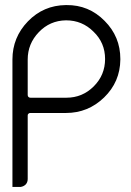

<svg xmlns="http://www.w3.org/2000/svg" viewBox="-20 -440 521 761"><path d="M241.2 -359.4Q177.7 -358.4 133.8 -312.5Q89.8 -266.6 89.8 -204.1Q89.8 -177.7 89.8 -127Q89.8 -105.5 89.8 -63.5Q89.8 -58.6 92.8 -55.7Q95.7 -52.7 100.6 -52.7Q147.5 -52.7 243.2 -52.7Q306.6 -52.7 351.6 -97.7Q396.5 -142.6 396.5 -206.1Q396.5 -270.5 350.6 -314.5Q305.7 -359.4 242.2 -359.4Q241.2 -359.4 241.2 -359.4ZM457 -204.1Q456.1 -115.2 392.6 -53.7Q329.1 7.8 241.2 7.8Q193.4 7.8 99.6 7.8Q95.7 7.8 92.8 10.7Q89.8 12.7 89.8 17.6Q89.8 46.9 89.8 105.5Q89.8 153.3 89.8 247.1Q89.8 253.9 89.8 266.6Q89.8 267.6 89.8 268.6Q89.8 268.6 89.8 269.5Q89.8 282.2 82 291Q74.2 298.8 62.5 300.8Q51.8 300.8 29.3 300.8Q29.3 290 29.3 269.5Q29.3 137.7 29.3 -127Q29.3 -152.3 29.3 -204.1Q29.3 -292 90.8 -355.5Q152.3 -418.9 241.2 -419.9Q242.2 -419.9 243.2 -419.9Q332 -420.9 394.5 -357.4Q457 -294.9 457 -206.1Q457 -205.1 457 -204.1Z"/></svg>

Font: Citrica
Style: Regular
Weight: 400
Designer: Mario Otalvaro
Version: Version 1.0